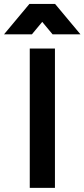

<svg xmlns="http://www.w3.org/2000/svg" viewBox="-85 -941 422 960"><path d="M189.7 -1.6V-698.5H63.8V-1.6ZM126.2 -831.6 178 -769.2H317.4L190.5 -921.2H61.9L-65 -769.2H74.4Z"/></svg>

Font: Diatome Semibold
Style: Regular
Weight: 600
Designer: 15.100.17
Foundry: 15.100.17
Version: Version 1.005;Fontself Maker 3.5.8